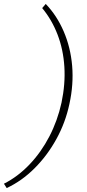

<svg xmlns="http://www.w3.org/2000/svg" viewBox="-57 -732 442 974"><path d="M-23 222 -37 200Q34 164 93 102Q152 40 193.5 -40Q235 -120 255 -211Q275 -306 269.5 -393.5Q264 -481 235 -556.5Q206 -632 157 -691L175 -712Q231 -654 266 -573Q301 -492 309 -398Q317 -304 295 -204Q275 -110 229 -26.5Q183 57 118.5 121.5Q54 186 -23 222Z"/></svg>

Font: Ysabeau Office ExtraLight
Style: Italic
Weight: 250
Italic angle: -12°
Designer: Christian Thalmann (Catharsis Fonts)
Version: Version 2.001;gftools[0.9.30]; featfreeze: tnum,lnum,ss02